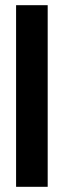

<svg xmlns="http://www.w3.org/2000/svg" viewBox="-20 -720 246 740"><path d="M42 0V-700H163.8V0Z"/></svg>

Font: Stick No Bills ExtraLight
Style: Regular
Weight: 200
Designer: Kosala Senevirathne, Siva Puranthara, Lasantha Premarathna, Tharique Azeez
Foundry: mooniak
Version: Version 2.000